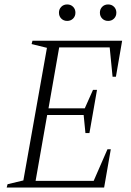

<svg xmlns="http://www.w3.org/2000/svg" viewBox="-20 -843 591 863"><path d="M10 0 14 -15 85 -32 191 -628 122 -645 126 -660H529L501 -498H486L473 -630H246L198 -356H361L398 -439H416L382 -245H364L356 -326H192L140 -30H401L463 -172H478L448 0ZM282 -749Q266 -749 255.5 -759.5Q245 -770 245 -786Q245 -802 255.5 -812.5Q266 -823 282 -823Q298 -823 308.5 -812.5Q319 -802 319 -786Q319 -770 308.5 -759.5Q298 -749 282 -749ZM466 -749Q450 -749 439.5 -759.5Q429 -770 429 -786Q429 -802 439.5 -812.5Q450 -823 466 -823Q482 -823 492.5 -812.5Q503 -802 503 -786Q503 -770 492.5 -759.5Q482 -749 466 -749Z"/></svg>

Font: Spectral ExtraLight
Style: Italic
Weight: 275
Italic angle: -10°
Designer: Jean-Baptiste Levee
Foundry: Production Type
Version: Version 2.001